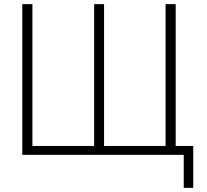

<svg xmlns="http://www.w3.org/2000/svg" viewBox="-20 -750 1004 930"><path d="M137 -43H436V-730H484V-43H782V-730H831V-43H916V160H870V0H88V-730H137Z"/></svg>

Font: Mplus 1p Light
Style: Regular
Weight: 300
Version: Version 1.061